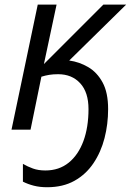

<svg xmlns="http://www.w3.org/2000/svg" viewBox="-20 -555 560 822"><path d="M181.6 246.6Q150.4 246.6 124.8 240Q99.1 233.4 78.1 222.7V146.5Q98.1 158.2 121.1 166.5Q144 174.8 174.3 174.8Q232.9 174.8 274.2 141.4Q315.4 107.9 337.2 48.8Q358.9 -10.3 358.9 -87.9Q358.9 -160.2 323.2 -198.7Q287.6 -237.3 229 -237.3Q207.5 -237.3 190.9 -234.6Q174.3 -231.9 157.2 -226.6L110.8 0H29.3L141.6 -535.2H222.2L168 -280.8L422.4 -535.2H520L276.4 -295.9Q319.3 -290 357.4 -267.8Q395.5 -245.6 419.2 -202.1Q442.9 -158.7 442.9 -87.9Q442.9 -23.4 427.5 36.4Q412.1 96.2 380.1 143.8Q348.1 191.4 298.8 219Q249.5 246.6 181.6 246.6Z"/></svg>

Font: Open Sans
Style: Italic
Weight: 400
Italic angle: -12°
Designer: Monotype Design Team
Foundry: Monotype Imaging Inc.
Version: Version 3.000; ttfautohint (v1.8.4)